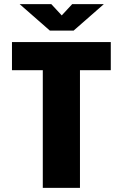

<svg xmlns="http://www.w3.org/2000/svg" viewBox="-20 -902 590 922"><path d="M185.5 0V-565H37.5V-700H512V-565H364V0ZM74.5 -882H226.5L276.5 -828L326.5 -882H478.5L333.5 -755H219.5Z"/></svg>

Font: Trispace SemiCondensed ExtraBold
Style: Regular
Weight: 800
Width: 4
Designer: Tyler Finck
Foundry: Etcetera Type Company
Version: Version 1.210; ttfautohint (v1.8.3)